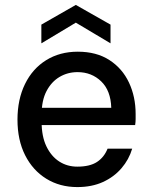

<svg xmlns="http://www.w3.org/2000/svg" viewBox="-20 -748 617 780"><path d="M294 12Q223 12 168 -22Q113 -56 82 -117.5Q51 -179 51 -262Q51 -344 81.5 -406.5Q112 -469 167.5 -503.5Q223 -538 296 -538Q372 -538 424.5 -504Q477 -470 504 -412.5Q531 -355 531 -285Q531 -275 531 -264Q531 -253 529 -240H124V-310H432Q430 -380 391 -417.5Q352 -455 295 -455Q255 -455 222 -435.5Q189 -416 169 -378Q149 -340 149 -282V-254Q149 -194 168.5 -153.5Q188 -113 220.5 -92Q253 -71 294 -71Q345 -71 374 -90Q403 -109 417 -144H517Q504 -100 473.5 -64.5Q443 -29 398 -8.5Q353 12 294 12ZM148 -572V-648L288 -728L429 -648V-572L288 -656Z"/></svg>

Font: DM Sans 9pt Medium
Style: Regular
Weight: 500
Version: Version 4.004;gftools[0.9.30]